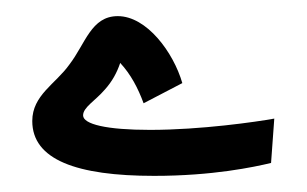

<svg xmlns="http://www.w3.org/2000/svg" viewBox="-20 -211 380 238"><path d="M171 7C244 7 295 -4 316 -9L320 -64C298 -60 229 -50 166 -50C112 -50 83 -57 83 -68C83 -78 98 -86 110 -100C119 -110 125 -121 129 -133C142 -119 151 -102 158 -83L206 -108C195 -146 162 -191 126 -191C93 -191 86 -157 66 -131C49 -107 20 -93 20 -61C20 -13 75 7 171 7Z"/></svg>

Font: Noto Sans Arabic SemCond SemBd
Style: Regular
Weight: 600
Width: 4
Designer: Monotype Design Team, Nadine Chahine, Nizar Qandah and Khaled Hosny
Foundry: Monotype Imaging Inc.
Version: Version 2.012